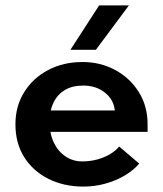

<svg xmlns="http://www.w3.org/2000/svg" viewBox="-20 -680 601 709"><path d="M288 9Q216 9 159 -19.5Q102 -48 69.5 -99.5Q37 -151 37 -221Q37 -288 69.5 -340Q102 -392 158 -421.5Q214 -451 285 -451Q350 -451 404.5 -422Q459 -393 492 -341Q525 -289 525 -221V-193H137V-272H404Q400 -312 367.5 -338Q335 -364 287 -364Q247 -364 219.5 -347.5Q192 -331 177.5 -301Q163 -271 163 -231Q163 -186 179 -153Q195 -120 222.5 -102Q250 -84 283 -84Q314 -84 340.5 -91.5Q367 -99 387.5 -111.5Q408 -124 420 -139L494 -76Q474 -52 441.5 -32.5Q409 -13 369.5 -2Q330 9 288 9ZM240 -496 346 -660H456L334 -496Z"/></svg>

Font: Teachers SemiBold
Style: Regular
Weight: 600
Version: Version 1.001